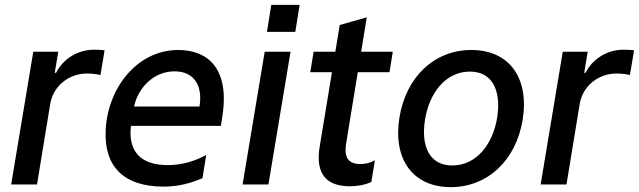

<svg xmlns="http://www.w3.org/2000/svg" viewBox="-20 -758 2626 789"><path d="M25.9 0H132.1L186.8 -333.1C199.6 -404.5 262.8 -456 337.7 -456C360.1 -456 384.6 -452.1 392.8 -449.6L409.8 -551.1C398.8 -553.3 378.6 -553.6 365.1 -553.6C301.1 -553.6 239.7 -517.4 210.6 -458.8H204.9L219.5 -545.5H116.8Z M713.1 -552.6C537.6 -552.6 419.7 -387.4 414.1 -219.5C408.4 -77.4 484.4 8.9 653.1 8.9C712.4 8.9 767.4 -6 812.1 -25.9L827.4 -121.4C783.7 -96.6 728.3 -79.5 669.7 -79.5C554 -79.5 506 -139.9 518.1 -240.8H887.8L893.5 -278.4C925.1 -475.5 834.2 -552.6 713.1 -552.6ZM799.7 -320.3H530.9C547.6 -397.4 611.2 -464.8 697.4 -464.8C779.1 -464.8 813.9 -403.8 799.7 -320.3Z M1094.8 -737.9 1077.1 -627.1H1193.5L1211.3 -737.9ZM976.9 0H1083.1L1174 -545.5H1067.8Z M1450.3 -461.3H1580.6L1594.1 -545.5H1464.1L1487.2 -686.8L1376.1 -655.2L1358 -545.5H1268.8L1255 -461.3H1344.1L1293.7 -155.5C1275.9 -47.6 1317.5 7.5 1417.6 7.5C1449.9 7.5 1481.5 1.4 1506 -10.3L1520.6 -99.4C1502.5 -89.1 1482.6 -83.8 1460.6 -83.8C1393.5 -83.8 1396.7 -135.3 1403.4 -174.7Z M1832.4 11C1983.7 11 2100.5 -99.1 2127.8 -265.6C2155.5 -437.9 2072.8 -552.6 1916.9 -552.6C1765.3 -552.6 1648.4 -442.5 1621.4 -274.9C1593.8 -103.7 1676.5 11 1832.4 11ZM1838.4 -78.1C1740.4 -78.1 1709.9 -163.7 1726.6 -266C1743.6 -372.9 1808.6 -463.8 1911.2 -463.8C2008.9 -463.8 2039.4 -377.5 2023.1 -274.9C2005.7 -168 1940.3 -78.1 1838.4 -78.1Z M2201.7 0H2307.9L2362.6 -333.1C2375.4 -404.5 2438.6 -456 2513.5 -456C2535.9 -456 2560.4 -452.1 2568.5 -449.6L2585.6 -551.1C2574.6 -553.3 2554.3 -553.6 2540.8 -553.6C2476.9 -553.6 2415.5 -517.4 2386.4 -458.8H2380.7L2395.2 -545.5H2292.6Z"/></svg>

Font: TID UI Medium
Style: Italic
Weight: 500
Italic angle: -9.39999°
Designer: The TID Project Authors
Foundry: Bakken & Bæck
Version: Version 1.001;hotconv 1.0.109;makeotfexe 2.5.65596